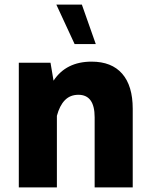

<svg xmlns="http://www.w3.org/2000/svg" viewBox="-20 -817 662 837"><path d="M397.5 -625H305.2L225.6 -796.9H336.9ZM228 0H62V-543.5H200.2L213.4 -465.3Q268.1 -548.3 379.4 -548.3Q466.8 -548.3 512.7 -495.6Q558.6 -442.9 558.6 -342.8V0H392.6V-305.7Q392.6 -403.8 321.8 -403.8Q285.6 -403.8 262.7 -380.1Q239.7 -356.4 228 -312Z"/></svg>

Font: Estedad-FD ExtraBold
Style: Regular
Weight: 800
Designer: Amin Abedi
Version: Version 7.3